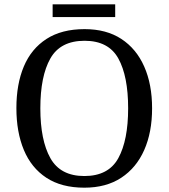

<svg xmlns="http://www.w3.org/2000/svg" viewBox="-20 -860 782 890"><path d="M371 10Q265 10 195 -36Q125 -82 90.5 -165Q56 -248 56 -359Q56 -470 90.5 -552Q125 -634 195.5 -679.5Q266 -725 372 -725Q473 -725 542.5 -679.5Q612 -634 648.5 -551.5Q685 -469 685 -358Q685 -247 648.5 -164.5Q612 -82 542 -36Q472 10 371 10ZM371 -44Q483 -44 528.5 -127Q574 -210 574 -358Q574 -507 528.5 -589Q483 -671 372 -671Q260 -671 213.5 -589Q167 -507 167 -358Q167 -210 213.5 -127Q260 -44 371 -44ZM224 -781V-840H514V-781Z"/></svg>

Font: Noto Serif Makasar
Style: Regular
Weight: 400
Designer: Sérgio Martins
Version: Version 1.001; ttfautohint (v1.8.4.7-5d5b)